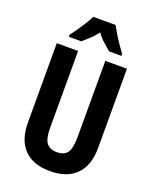

<svg xmlns="http://www.w3.org/2000/svg" viewBox="-170 -1080 911 1134"><g transform="rotate(20 285.5 -513.0)"><path d="M507 -266Q507 -158 450 -99.5Q393 -41 285 -41Q179 -41 122.5 -99Q66 -157 66 -267V-765H200V-287Q200 -211 222 -185.5Q244 -160 286 -160Q330 -160 350.5 -186.5Q371 -213 371 -288V-765H507ZM356 -985Q373 -952 397.5 -913.5Q422 -875 450 -838V-825H373Q356 -840 330.5 -862Q305 -884 285 -913Q264 -884 238.5 -861Q213 -838 198 -825H120V-838Q135 -857 154 -884.5Q173 -912 189.5 -939Q206 -966 215 -985Z"/></g></svg>

Font: Noto Sans Tamil UI ExtraCondensed
Style: Bold
Weight: 700
Width: 2
Designer: Jelle Bosma - Monotype Design Team
Foundry: Monotype Imaging Inc.
Version: Version 2.004; ttfautohint (v1.8.4.7-5d5b)